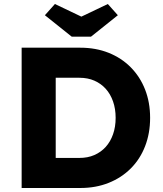

<svg xmlns="http://www.w3.org/2000/svg" viewBox="-20 -938 812 958"><path d="M88 0V-700H381Q458 -700 522 -674.5Q586 -649 632.5 -602Q679 -555 704 -491Q729 -427 729 -350Q729 -273 704 -208.5Q679 -144 632.5 -97.5Q586 -51 522 -25.5Q458 0 381 0ZM258 -116 235 -150H376Q418 -150 451 -164.5Q484 -179 507.5 -205Q531 -231 544 -268Q557 -305 557 -350Q557 -395 544 -432Q531 -469 507.5 -495Q484 -521 451 -535.5Q418 -550 376 -550H232L258 -582ZM338 -755 204 -862 254 -918 386 -855 518 -918 568 -862 434 -755Z"/></svg>

Font: Mach
Style: Bold
Weight: 700
Version: Version 1.002